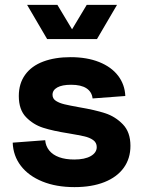

<svg xmlns="http://www.w3.org/2000/svg" viewBox="-20 -750 590 786"><path d="M32 -166 165 -176Q167 -152 181.5 -134Q196 -116 222 -106.5Q248 -97 284 -97Q327 -97 351.5 -111Q376 -125 376 -148Q376 -166 361.5 -176.5Q347 -187 324.5 -192Q302 -197 261 -204Q197 -214 156.5 -227Q116 -240 86.5 -270.5Q57 -301 57 -357Q57 -408 83 -444Q109 -480 157 -498Q205 -516 269 -516Q336 -516 386 -496Q436 -476 463.5 -440Q491 -404 493 -357L359 -347Q356 -374 334 -388.5Q312 -403 271 -403Q234 -403 214.5 -392Q195 -381 195 -362Q195 -346 209 -337Q223 -328 244 -323Q265 -318 304 -311Q369 -300 410.5 -286.5Q452 -273 483 -241Q514 -209 514 -153Q514 -101 486.5 -63Q459 -25 407.5 -4.5Q356 16 285 16Q210 16 153.5 -7Q97 -30 65.5 -71Q34 -112 32 -166ZM91 -730H215L275 -630L335 -730H459L377 -590H173Z"/></svg>

Font: Uncut Sans Variable
Style: Regular
Weight: 400
Designer: Kasper Nordkvist
Foundry: UNCUT.wtf
Version: Version 1.303;Glyphs 3.1.2 (3151)